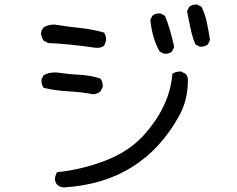

<svg xmlns="http://www.w3.org/2000/svg" viewBox="-20 -768 1040 843"><path d="M259 55Q221 50 221 14Q221 9 230 -12Q339 -23 441.5 -62.5Q544 -102 607 -170Q725 -298 737 -444Q752 -454 769 -454H775L795 -444Q805 -433 805 -415Q805 -330 767 -260Q604 35 259 55ZM390 -354Q337 -364 281 -367Q225 -370 172 -382Q162 -395 162 -413V-419L172 -438Q193 -450 222 -450Q232 -450 259 -446Q286 -442 332 -439.5Q378 -437 421 -423Q431 -409 431 -392V-386L421 -366Q407 -356 390 -354ZM706 -532H700L681 -542Q649 -597 640 -680L649 -699Q661 -709 679 -709H685L704 -699Q725 -650 745 -562L735 -542Q724 -532 706 -532ZM408 -558H401Q277 -576 191 -579L172 -589Q162 -603 160 -621Q162 -637 172 -648Q192 -660 216 -660Q224 -660 234 -658Q286 -650 337 -644.5Q388 -639 437 -625Q446 -611 446 -593Q446 -588 437 -567Q425 -558 408 -558ZM861 -563H857L838 -573Q824 -606 816.5 -644Q809 -682 801 -719L811 -738Q822 -748 840 -748H846L865 -738Q881 -705 888.5 -668Q896 -631 902 -593L893 -573Q880 -563 861 -563Z"/></svg>

Font: Xiaolai SC
Style: Regular
Weight: 400
Designer: Nozomi Seto 瀬戸のぞみ
Version: Version 3.11;December 4, 2020;FontCreator 13.0.0.2613 64-bit